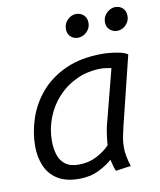

<svg xmlns="http://www.w3.org/2000/svg" viewBox="-83 -794 726 872"><g transform="rotate(-10 280.0 -358.0)"><path d="M212 12Q151 12 113 -12Q75 -36 57.5 -77Q40 -118 40 -168Q40 -232 61.5 -296Q83 -360 128 -412.5Q173 -465 244 -497Q315 -529 413 -529Q427 -529 449 -527Q471 -525 493.5 -520Q516 -515 529 -506L450 -185Q444 -160 440 -139Q436 -118 436 -93Q436 -73 440 -52Q444 -31 452 -5L382 5Q377 -7 373.5 -19.5Q370 -32 366 -49Q344 -28 304 -8Q264 12 212 12ZM222 -52Q267 -52 304.5 -71.5Q342 -91 365 -116Q366 -133 369 -156.5Q372 -180 376 -199L443 -458Q439 -459 422.5 -461.5Q406 -464 398 -464Q335 -464 284 -440.5Q233 -417 196 -377Q159 -337 139 -285.5Q119 -234 119 -178Q119 -146 127.5 -117Q136 -88 158.5 -70Q181 -52 222 -52ZM317 -620Q298 -620 284 -633Q270 -646 270 -668Q270 -694 288 -711Q306 -728 327 -728Q347 -728 361.5 -715Q376 -702 376 -679Q376 -662 367.5 -648.5Q359 -635 345.5 -627.5Q332 -620 317 -620ZM498 -620Q479 -620 464.5 -633Q450 -646 450 -668Q450 -694 468.5 -711Q487 -728 508 -728Q528 -728 542 -715Q556 -702 556 -679Q556 -662 547.5 -648.5Q539 -635 526 -627.5Q513 -620 498 -620Z"/></g></svg>

Font: Ubuntu Sans Mono
Style: Italic
Weight: 400
Italic angle: -13.5°
Monospace: yes
Designer: Dalton Maag Ltd
Foundry: Dalton Maag Ltd
Version: Version 1.006